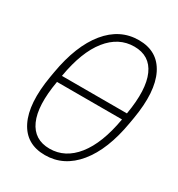

<svg xmlns="http://www.w3.org/2000/svg" viewBox="-177 -852 906 977"><g transform="rotate(30 276.0 -364.0)"><path d="M231.4 9.3Q120.6 9.3 74.2 -84.2Q27.8 -177.7 56.6 -348.1L62 -379.4Q91.3 -549.8 167.7 -643.3Q244.1 -736.8 355 -736.8Q465.8 -736.8 512.5 -643.3Q559.1 -549.8 529.8 -379.4L524.4 -348.1Q495.6 -177.7 418.9 -84.2Q342.3 9.3 231.4 9.3ZM235.8 -30.8Q326.7 -30.8 390.6 -110.8Q454.6 -190.9 481 -342.8V-344.2H99.1V-342.8Q72.8 -190.9 108.6 -110.8Q144.5 -30.8 235.8 -30.8ZM105.5 -383.3H487.3L487.8 -384.8Q513.7 -536.6 478 -616.7Q442.4 -696.8 351.1 -696.8Q259.8 -696.8 195.8 -616.7Q131.8 -536.6 106 -384.8Z"/></g></svg>

Font: Inter Display ExtraLight
Style: Italic
Weight: 200
Italic angle: -9.39999°
Designer: Rasmus Andersson
Foundry: rsms
Version: Version 4.000;git-a52131595